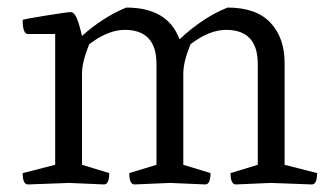

<svg xmlns="http://www.w3.org/2000/svg" viewBox="-20 -488 884 508"><path d="M126 -398H54Q40 -398 40 -435Q40 -437 99.5 -446.5Q159 -456 167 -456Q175 -456 181.5 -443.5Q188 -431 197 -393Q253 -443 314 -468Q424 -468 455 -384Q517 -442 582 -468Q658 -468 695.5 -428Q733 -388 733 -322V-52L819 -30Q819 0 805 0L696 -4L604 0Q590 0 590 -30L662 -52V-319Q662 -409 578 -409Q534 -409 484 -371Q465 -324 465 -294V-52L537 -30Q537 0 523 0L430 -4L336 0Q322 0 322 -30L394 -52V-319Q394 -409 310 -409Q266 -409 216 -371Q197 -324 197 -294V-52L269 -30Q269 0 255 0L163 -4L54 0Q40 0 40 -30L126 -52Z"/></svg>

Font: Mate
Style: Regular
Weight: 400
Designer: Eduardo Rodriguez Tunni
Foundry: Eduardo Rodriguez Tunni
Version: Version 1.002